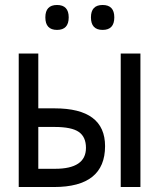

<svg xmlns="http://www.w3.org/2000/svg" viewBox="-20 -751 640 771"><path d="M133.8 -315.9H199.2Q401.9 -315.9 401.9 -164.1Q401.9 0 196.8 0H55.2V-536.1H133.8ZM133.8 -241.2V-73.2H201.2Q325.2 -73.2 325.2 -157.2Q325.2 -201.2 296.4 -221.2Q267.6 -241.2 199.2 -241.2ZM543.9 0H464.8V-536.1H543.9ZM209 -731Q255.9 -731 255.9 -681.2Q255.9 -630.9 209 -630.9Q162.1 -630.9 162.1 -681.2Q162.1 -731 209 -731ZM392.1 -731Q439 -731 439 -681.2Q439 -630.9 392.1 -630.9Q345.2 -630.9 345.2 -681.2Q345.2 -731 392.1 -731Z"/></svg>

Font: Droid Sans Mono
Style: Regular
Weight: 400
Monospace: yes
Foundry: Ascender Corporation
Version: Version 1.00 build 112